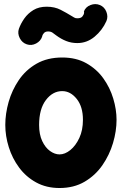

<svg xmlns="http://www.w3.org/2000/svg" viewBox="-20 -858 606 954"><path d="M289.1 -572.3Q358.4 -572.3 409.2 -543.7Q460 -515.1 493.2 -469Q526.4 -422.9 542.7 -368.4Q559.1 -314 559.1 -262.7Q559.1 -206.5 541.5 -147.2Q523.9 -87.9 488.8 -37.1Q453.6 13.7 400.4 44.9Q347.2 76.2 275.9 76.2Q210 76.2 159.4 48.3Q108.9 20.5 75 -25.4Q41 -71.3 23.7 -126.7Q6.3 -182.1 6.3 -237.3Q6.3 -293 22.9 -351.6Q39.6 -410.2 73.7 -460.4Q107.9 -510.7 161.6 -541.5Q215.3 -572.3 289.1 -572.3ZM289.1 -405.3Q241.7 -405.3 208 -360.8Q174.3 -316.4 174.3 -237.3Q174.3 -189.9 189.7 -157.2Q205.1 -124.5 228.5 -107.7Q252 -90.8 275.9 -90.8Q302.7 -90.8 329.6 -112.5Q356.4 -134.3 374.3 -172.9Q392.1 -211.4 392.1 -262.7Q392.1 -328.1 361.1 -366.7Q330.1 -405.3 289.1 -405.3ZM113.3 -637.7Q89.8 -645.5 78.1 -668.7Q66.4 -691.9 73.7 -714.4Q83 -740.7 100.8 -766.1Q118.7 -791.5 146 -808.1Q173.3 -824.7 211.9 -824.7Q251.5 -824.7 281.2 -809.3Q311 -793.9 334.5 -779.3Q342.8 -774.9 348.4 -771Q354 -767.1 364.3 -767.1Q382.3 -767.1 389.6 -776.4Q397 -785.6 397.7 -794.2Q398.4 -802.7 396.5 -800.3Q405.3 -823.7 429.7 -833Q454.1 -842.3 476.1 -833Q499 -823.7 508.5 -799.6Q518.1 -775.4 508.8 -753.4Q488.3 -707.5 450.2 -675.8Q412.1 -644 364.3 -644Q334.5 -644 309.1 -654.1Q283.7 -664.1 259.3 -682.1Q249 -690.4 240.5 -696Q231.9 -701.7 219.2 -701.7Q205.6 -701.7 198.7 -694.1Q191.9 -686.5 190.2 -680.2Q188.5 -673.8 189.9 -677.2Q182.1 -653.8 159.2 -641.8Q136.2 -629.9 113.3 -637.7Z"/></svg>

Font: Mikhak-DS2-FD Black
Style: Regular
Weight: 900
Designer: Amin Abedi
Version: Version 3.2